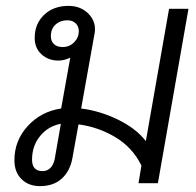

<svg xmlns="http://www.w3.org/2000/svg" viewBox="-20 -623 668 653"><path d="M29 -78Q29 -145 74.5 -194.5Q120 -244 188 -254L219 -427Q199 -417 178 -417Q145 -417 121.5 -438Q98 -459 98 -494Q98 -542 130 -572.5Q162 -603 213 -603Q252 -603 277.5 -579.5Q303 -556 303 -524Q303 -515 302 -511L256 -254Q320 -246 381.5 -216Q443 -186 476 -143L555 -593H621L517 0H451L461 -60Q431 -121 373 -156Q315 -191 247 -200L226 -84Q218 -41 190 -15.5Q162 10 116 10Q77 10 53 -14Q29 -38 29 -78ZM248 -517Q248 -533 237.5 -543.5Q227 -554 209 -554Q185 -554 169 -539.5Q153 -525 153 -500Q153 -483 163.5 -473Q174 -463 193 -463Q216 -463 232 -479Q248 -495 248 -517ZM166 -82 187 -202Q144 -194 116.5 -160.5Q89 -127 89 -80Q89 -41 125 -41Q140 -41 151 -51.5Q162 -62 166 -82Z"/></svg>

Font: Niramit Light
Style: Italic
Weight: 300
Italic angle: -10°
Designer: Katatrad Aksorn Co.,Ltd.
Foundry: Cadson Demak Co.,Ltd.
Version: Version 1.000; ttfautohint (v1.6)